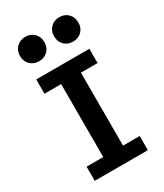

<svg xmlns="http://www.w3.org/2000/svg" viewBox="-184 -803 750 877"><g transform="rotate(-30 191.0 -364.5)"><path d="M47.4 0V-74.7H135.3V-459.5H47.4V-534.7H327.6V-459.5H239.7V-74.7H327.6V0ZM101.1 -600.1Q73.2 -600.1 54.9 -617.9Q36.6 -635.7 36.6 -664.1Q36.6 -692.4 54.9 -710.4Q73.2 -728.5 101.1 -728.5Q128.9 -728.5 147 -710.4Q165 -692.4 165 -664.1Q165 -635.7 147 -617.9Q128.9 -600.1 101.1 -600.1ZM280.3 -600.1Q252.4 -600.1 234.4 -617.9Q216.3 -635.7 216.3 -664.1Q216.3 -692.4 234.4 -710.4Q252.4 -728.5 280.3 -728.5Q308.6 -728.5 326.4 -710.4Q344.2 -692.4 344.2 -664.1Q344.2 -635.7 326.4 -617.9Q308.6 -600.1 280.3 -600.1Z"/></g></svg>

Font: Harmattan
Style: Bold
Weight: 700
Designer: George W. Nuss III and SIL International
Foundry: SIL International
Version: Version 4.000